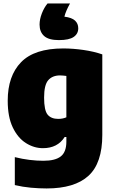

<svg xmlns="http://www.w3.org/2000/svg" viewBox="-20 -832 640 1082"><path d="M242.5 230Q201 230 154.2 225.8Q107.5 221.5 63.5 211V53.5Q105.5 64 146.2 69Q187 74 224.5 74Q291.5 74 322.8 49.2Q354 24.5 354 -34V-60H344.5Q304.5 3 222 3Q171.5 3 126 -25.8Q80.5 -54.5 52 -113.8Q23.5 -173 23.5 -264.5Q23.5 -404 98.8 -481.5Q174 -559 337 -559Q391 -559 450 -550.5Q509 -542 556.5 -525.5V-71.5Q556.5 87.5 478.5 158.8Q400.5 230 242.5 230ZM308 -162Q334 -162 354 -171V-404Q346 -405 336.8 -406Q327.5 -407 318.5 -407Q275.5 -407 252 -380.2Q228.5 -353.5 228.5 -282Q228.5 -210.5 248.2 -186.2Q268 -162 308 -162ZM312 -606Q254.5 -606 228.8 -629Q203 -652 203 -693.5Q203 -723.5 216 -756.8Q229 -790 248 -812.5H374.5Q349.5 -767 343 -738Q384.5 -733 402.8 -716Q421 -699 421 -672.5Q421 -641.5 395.2 -623.8Q369.5 -606 312 -606Z"/></svg>

Font: Encode Sans Semi Condensed Black
Style: Regular
Weight: 900
Width: 4
Designer: Multiple Designers
Foundry: Impallari Type
Version: Version 3.000; ttfautohint (v1.8.3) -l 8 -r 50 -G 200 -x 14 